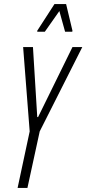

<svg xmlns="http://www.w3.org/2000/svg" viewBox="-20 -918 422 938"><path d="M66 0 125 -276 93 -688H141L162 -346H166L334 -688H382L174 -276L114 0ZM162 -763V-768L246 -898H303L334 -768L333 -763H298L270 -864L199 -763Z"/></svg>

Font: Saira UltraCondensed Light
Style: Italic
Weight: 300
Width: 1
Italic angle: -12°
Designer: Hector Gatti with collaboration of the Omnibus-Type team
Foundry: Omnibus-Type
Version: Version 1.101